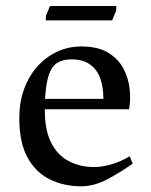

<svg xmlns="http://www.w3.org/2000/svg" viewBox="-20 -619 512 650"><path d="M254.3 11.7Q196.6 11.7 148.9 -11.6Q101.3 -34.9 73.3 -85.6Q45.3 -136.3 45.3 -219.4Q45.3 -272.9 61.4 -317Q77.4 -361 106.2 -393.5Q135 -425.9 173 -443.8Q211.1 -461.7 255.1 -461.7Q312.3 -461.7 347.1 -440.1Q381.9 -418.4 398.8 -385.3Q415.6 -352.2 419.1 -315.8Q422.6 -279.4 417 -249.1H131.8Q131.1 -180.3 152.8 -136.8Q174.5 -93.4 212.8 -73.5Q251 -53.5 298.6 -53.5Q323.4 -53.5 354.6 -61.9Q385.9 -70.2 419.3 -90L429.1 -65Q387.9 -35.7 343.2 -12Q298.5 11.7 254.3 11.7ZM132.4 -284.4H330Q330 -327.3 318.1 -357Q306.2 -386.7 282.6 -402.3Q259 -418 222 -418Q193.1 -418 174.3 -406.6Q155.5 -395.1 145.6 -366.3Q135.7 -337.5 132.4 -284.4ZM135.2 -550V-565L149.2 -598.6H373.6V-583.6L359.6 -550Z"/></svg>

Font: Ancizar Serif Light
Style: Regular
Weight: 300
Designer: Cesar Puertas, Viviana Monsalve, Julian Moncada, Julian Prieto, Jose Castro, Felipe Aragon, Mariel Hernandez, Sara Alarc
Version: Version 8.100